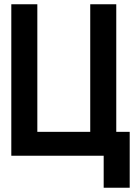

<svg xmlns="http://www.w3.org/2000/svg" viewBox="-20 -730 640 900"><path d="M466 150V0H33V-710H155V-112H403V-710H525V-112H588V150Z"/></svg>

Font: Geist Mono
Style: Bold
Weight: 700
Monospace: yes
Designer: Basement.studio, Andrés Briganti, Mateo Zaragoza
Foundry: Basement.studio, Vercel, Andrés Briganti, Guido Ferreyra, Mateo Zaragoza
Version: Version 1.500; ttfautohint (v1.8.4.7-5d5b)